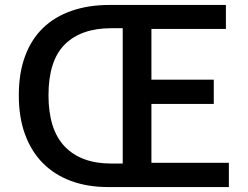

<svg xmlns="http://www.w3.org/2000/svg" viewBox="-20 -756 1001 776"><path d="M56 -371Q56 -461 81.5 -529.5Q107 -598 154.5 -643.5Q202 -689 270 -712.5Q338 -736 422 -736H893V-639H592V-434H844V-336H592V-98H905V0H416Q334 0 267.5 -24.5Q201 -49 154 -96Q107 -143 81.5 -212Q56 -281 56 -371ZM430 -642Q308 -642 242 -576.5Q176 -511 176 -371Q176 -232 242 -163.5Q308 -95 430 -95H476V-642Z"/></svg>

Font: Kinto Sans Med
Style: Regular
Weight: 500
Designer: Authors: Ryoko NISHIZUKA  (kana & ideographs); Paul D. Hunt (Latin, Greek & Cyrillic); Wenlong ZHANG  (bopomofo); Sandol
Foundry: Adobe Systems Incorporated, ookami Inc.
Version: Version 0.001